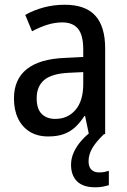

<svg xmlns="http://www.w3.org/2000/svg" viewBox="-20 -568 536 813"><path d="M253.9 -547.9Q341.3 -547.9 383.3 -502Q425.3 -456.1 425.3 -362.8V0H356.4L340.3 -76.7H337.4Q318.8 -48.3 297.9 -29.1Q276.9 -9.8 249.5 0Q222.2 9.8 184.1 9.8Q138.2 9.8 106 -10.3Q73.7 -30.3 56.4 -66.4Q39.1 -102.5 39.1 -150.9Q39.1 -232.4 93.8 -275.6Q148.4 -318.8 254.9 -322.8L332.5 -326.7V-358.4Q332.5 -419.4 310.3 -446.3Q288.1 -473.1 244.1 -473.1Q211.9 -473.1 180.2 -463.1Q148.4 -453.1 115.7 -435.5L86.9 -504.9Q122.1 -524.9 164.8 -536.4Q207.5 -547.9 253.9 -547.9ZM332.5 -262.7 271.5 -259.8Q198.7 -256.3 167 -229.2Q135.3 -202.1 135.3 -151.9Q135.3 -106.9 156.5 -85.7Q177.7 -64.5 213.9 -64.5Q267.1 -64.5 299.8 -102.8Q332.5 -141.1 332.5 -211.9ZM355 115.2Q355 138.2 366.7 150.1Q378.4 162.1 399.4 162.1Q413.1 162.1 423.3 159.9Q433.6 157.7 440.9 155.3V216.3Q429.2 219.7 415.3 222.4Q401.4 225.1 383.3 225.1Q332 225.1 306.4 200Q280.8 174.8 280.8 129.4Q280.8 102.5 292.5 76.7Q304.2 50.8 324.7 27.6Q345.2 4.4 370.6 -14.2L420.4 0Q386.2 32.7 370.6 59.6Q355 86.4 355 115.2Z"/></svg>

Font: Open Sans SemiCondensed Medium
Style: Regular
Weight: 500
Width: 4
Designer: Monotype Design Team
Foundry: Monotype Imaging Inc.
Version: Version 3.000